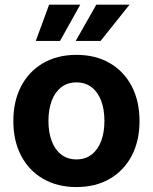

<svg xmlns="http://www.w3.org/2000/svg" viewBox="-20 -775 643 807"><path d="M301.3 11.2Q220.7 11.2 160.9 -23.7Q101.1 -58.6 68.6 -120.8Q36.1 -183.1 36.1 -266.1Q36.1 -349.6 68.6 -412.1Q101.1 -474.6 160.9 -509.5Q220.7 -544.4 301.3 -544.4Q382.3 -544.4 441.9 -509.5Q501.5 -474.6 533.9 -412.1Q566.4 -349.6 566.4 -266.1Q566.4 -183.1 533.9 -120.8Q501.5 -58.6 441.9 -23.7Q382.3 11.2 301.3 11.2ZM301.3 -105Q338.9 -105 365.2 -125.5Q391.6 -146 405.3 -182.4Q418.9 -218.8 418.9 -266.6Q418.9 -314.9 405.3 -351.3Q391.6 -387.7 365.2 -408.2Q338.9 -428.7 301.3 -428.7Q263.7 -428.7 237.3 -408.2Q210.9 -387.7 197.3 -351.3Q183.6 -314.9 183.6 -266.6Q183.6 -218.8 197.3 -182.4Q210.9 -146 237.3 -125.5Q263.7 -105 301.3 -105ZM232.4 -603H130.4L186.5 -755.4H317.4ZM402.8 -603H298.3L384.8 -755.4H524.4Z"/></svg>

Font: Inter 20pt
Style: Bold
Weight: 700
Version: Version 4.001;git-66647c0bb